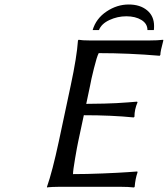

<svg xmlns="http://www.w3.org/2000/svg" viewBox="-20 -827 743 850"><path d="M390.1 -693.8Q405.3 -745.1 451.7 -776.1Q498 -807.1 549.8 -807.1Q600.1 -807.1 631.1 -781.5Q662.1 -755.9 662.1 -711.9Q662.1 -699.7 661.1 -693.8H632.8Q632.8 -722.2 606.2 -738.5Q579.6 -754.9 539.1 -754.9Q500 -754.9 464.4 -738.3Q428.7 -721.7 418 -693.8ZM326.2 -200.2Q321.3 -177.7 312.3 -124.8Q303.2 -71.8 303.2 -56.2Q362.8 -56.2 433.8 -59.1Q504.9 -62 546.4 -64.9L587.9 -67.9L588.9 -64Q579.1 -36.1 576.2 0L573.2 2.9Q548.8 0 514.2 0H241.2Q225.6 0 212.4 0.7Q199.2 1.5 193.4 2L188 2.9V0Q211.9 -68.4 240.2 -200.2L293 -448.2Q320.3 -575.7 325.2 -647.9L328.1 -650.9Q343.8 -647.9 377.9 -647.9H641.1Q676.8 -647.9 702.1 -650.9L703.1 -647.9Q689.9 -599.6 689.9 -584L687 -580.1Q550.3 -591.8 417 -591.8Q408.7 -576.2 395.8 -523.9Q382.8 -471.7 378.9 -448.2L361.8 -367.2Q403.3 -367.2 441.2 -368.4Q479 -369.6 495.1 -370.4Q511.2 -371.1 546.9 -373.8Q582.5 -376.5 586.9 -377L588.9 -374Q575.2 -342.8 575.2 -310.1L571.8 -307.1Q474.6 -316.9 351.1 -316.9Z"/></svg>

Font: Linear Smooth
Style: Italic
Weight: 400
Designer: Philipp H. Poll, Flanker
Foundry: Philipp H. Poll, reworked by Flanker
Version: Version 1.061 | FøM Fix